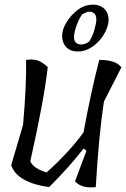

<svg xmlns="http://www.w3.org/2000/svg" viewBox="-20 -803 541 824"><path d="M339 -236V-238Q372 -416 406 -546Q477 -546 501 -514L426 -367Q404 -224 391 0Q330 7 302 -25L351 -156L339 -166Q279 -88 191 0Q54 -19 28 -94L79 -267Q94 -437 92 -546Q123 -550 142 -543.5Q161 -537 185 -515Q169 -373 110 -111Q123 -80 180 -63Q280 -153 339 -236ZM253 -683Q269 -722 303.5 -752.5Q338 -783 378.5 -783Q419 -783 436.5 -754Q454 -725 439.5 -684Q425 -643 389.5 -612.5Q354 -582 314 -582Q274 -582 256.5 -611Q239 -640 253 -683ZM330 -612Q344 -612 362 -624Q380 -650 387 -683Q408 -753 361 -753Q355 -753 333 -742Q317 -720 305 -683Q282 -612 330 -612Z"/></svg>

Font: Tillana
Style: Regular
Weight: 400
Designer: Lipi Raval (Devanagari, Latin), Jonny Pinhorn (Latin)
Foundry: Indian Type Foundry
Version: Version 2.003;PS 1.0;hotconv 1.0.79;makeotf.lib2.5.61930; tt